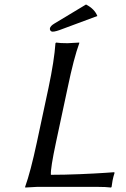

<svg xmlns="http://www.w3.org/2000/svg" viewBox="-20 -839 566 862"><path d="M366.2 -818.8Q404.8 -798.8 417 -767.1L260.7 -709Q230 -696.8 216.3 -696.8Q210 -696.8 206.5 -701.4Q203.1 -706.1 204.1 -711.9Q206.5 -722.7 223.6 -732.9ZM231.4 -200.2Q206.1 -81.5 208.5 -54.2Q268.1 -54.2 339.1 -57.1Q410.2 -60.1 451.7 -63L493.2 -65.9L494.1 -62Q488.8 -45.9 485.4 -28.8Q485.4 -27.8 481 0L478.5 2.9Q455.1 0 418.9 0H146L93.3 2.9L92.8 0Q117.2 -67.9 145.5 -200.2L197.8 -444.8Q223.6 -566.9 229 -645L231.9 -647.9Q249.5 -645 283.2 -645L335.9 -647.9V-645Q311.5 -578.6 283.7 -444.8Z"/></svg>

Font: Linux Biolinum
Style: Italic
Weight: 400
Italic angle: -12°
Designer: Philipp H. Poll
Foundry: Philipp H. Poll
Version: Version 1.1.3 ; ttfautohint (v0.9)